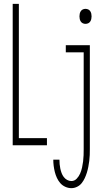

<svg xmlns="http://www.w3.org/2000/svg" viewBox="-20 -755 540 998"><path d="M46 0V-735H78V-37H224V0ZM424 -631Q417 -631 410.5 -634Q404 -637 400 -643Q396 -649 394.5 -656Q393 -663 393 -670Q393 -677 394.5 -684Q396 -691 400 -697Q404 -703 410.5 -706Q417 -709 424 -709Q432 -709 438.5 -706Q445 -703 449 -697Q453 -691 454.5 -684Q456 -677 456 -670Q456 -663 454.5 -656Q453 -649 449 -643Q445 -637 438.5 -634Q432 -631 424 -631ZM351 223Q335 223 319.5 216Q304 209 293.5 197Q283 185 276 170Q269 155 265 139Q261 123 259 107Q257 91 257 75H289Q289 87 290 98.5Q291 110 293.5 121.5Q296 133 300 144Q304 155 311 164.5Q318 174 328.5 180Q339 186 351 186Q367 186 378.5 174Q390 162 396.5 147Q403 132 406.5 116Q410 100 412 84Q414 68 414.5 52Q415 36 415 20V-483H322V-520H447V20Q447 35 446.5 50.5Q446 66 444 81.5Q442 97 439 112.5Q436 128 431.5 142.5Q427 157 420.5 171Q414 185 404.5 197Q395 209 380.5 216Q366 223 351 223Z"/></svg>

Font: Iosevka Extralight
Style: Regular
Weight: 200
Monospace: yes
Designer: Belleve Invis
Foundry: Belleve Invis
Version: Version 32.0.1; ttfautohint (v1.8.4)